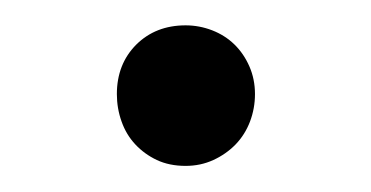

<svg xmlns="http://www.w3.org/2000/svg" viewBox="-20 -115 290 150"><path d="M179.2 -41.5Q179.2 -30.3 175.3 -20Q171.4 -9.8 164.1 -2.2Q156.7 5.4 146.7 10Q136.7 14.6 125 14.6Q112.3 14.6 102.5 10Q92.8 5.4 85.7 -2.2Q78.6 -9.8 75 -20Q71.3 -30.3 71.3 -41.5Q71.3 -64.9 86.4 -80.1Q101.6 -95.2 125 -95.2Q135.7 -95.2 145.8 -91.3Q155.8 -87.4 163.1 -80.3Q170.4 -73.2 174.8 -63.2Q179.2 -53.2 179.2 -41.5Z"/></svg>

Font: Doulos SIL CyrE
Style: Regular
Weight: 400
Designer: Walt Agee, Victor Gaultney, Peter Martin, Debbi Hosken, Becca Hirsbrunner
Foundry: SIL International
Version: Version 5.000